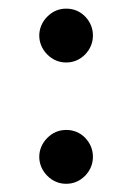

<svg xmlns="http://www.w3.org/2000/svg" viewBox="-20 -437 314 456"><path d="M137.2 -416.5C120.1 -416.5 105 -410.2 92.3 -397.5C66.9 -372.1 66.9 -333 92.3 -307.6C105 -294.9 120.1 -288.6 137.2 -288.6C154.3 -288.6 169.4 -294.9 182.1 -307.6C194.3 -320.3 200.7 -335.4 200.7 -352.5C200.7 -370.1 194.3 -385.3 182.1 -397.9C169.9 -410.2 154.8 -416.5 137.2 -416.5ZM137.2 -128.4C120.1 -128.4 105 -122.1 92.3 -109.4C66.9 -84 66.9 -44.9 92.3 -19.5C105 -6.8 120.1 -0.5 137.2 -0.5C154.3 -0.5 169.4 -6.8 182.1 -19.5C194.3 -32.2 200.7 -47.4 200.7 -64.5C200.7 -82 194.3 -97.2 182.1 -109.9C169.9 -122.1 154.8 -128.4 137.2 -128.4Z"/></svg>

Font: Sahel
Style: Regular
Weight: 400
Foundry: Saber Rastikerdar (saber.rastikerdar@gmail.com)
Version: Version 3.4.0